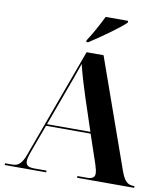

<svg xmlns="http://www.w3.org/2000/svg" viewBox="-98 -1012 950 1094"><g transform="rotate(10 376.5 -465.5)"><path d="M340 -781V-771H350C413 -811 519 -886 554 -921V-931H424C402 -886 369 -824 340 -781ZM4 0H244V-10H173C140 -10 124 -19 124 -44C124 -59 130 -79 140 -106L197 -261H455L512 -93C519 -71 523 -54 523 -42C523 -19 508 -10 477 -10H423V0H753V-10H750C712 -10 694 -27 674 -82L450 -714H352L121 -83C101 -28 82 -10 45 -10H4ZM201 -271 272 -465C290 -513 320 -595 336 -643C348 -592 374 -506 390 -458L452 -271Z"/></g></svg>

Font: Noto Serif Display
Style: Bold
Weight: 700
Designer: Monotype Design Team
Foundry: Monotype Imaging Inc.
Version: Version 2.009